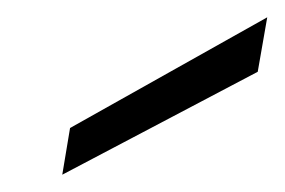

<svg xmlns="http://www.w3.org/2000/svg" viewBox="-20 -740 329 222"><path d="M52 -538 61 -592 289 -720 278 -657Z"/></svg>

Font: DM Sans 24pt Light
Style: Italic
Weight: 300
Italic angle: -10°
Designer: Colophon Foundry, Jonny Pinhorn
Foundry: Colophon Foundry
Version: Version 4.004;gftools[0.9.30]